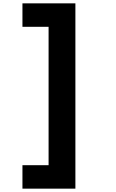

<svg xmlns="http://www.w3.org/2000/svg" viewBox="-20 -953 690 1146"><path d="M114 -933H430V173H114V33H270V-793H114Z"/></svg>

Font: Martian Mono SemiCondensed
Style: Bold
Weight: 700
Width: 4
Designer: Roman Shamin
Foundry: Evil Martians
Version: Version 1.000